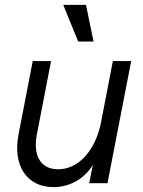

<svg xmlns="http://www.w3.org/2000/svg" viewBox="-20 -750 584 786"><path d="M199 16C267 16 326 -19 360 -75L345 0H420L517 -500H442L392 -241C367 -129 299 -57 218 -57C147 -57 114 -112 131 -200L189 -500H114L56 -200C31 -72 90 16 199 16ZM300 -580H363L332 -730H239Z"/></svg>

Font: Uncut Sans
Style: Italic
Weight: 400
Italic angle: -11°
Designer: Kasper Nordkvist
Foundry: UNCUT.wtf
Version: Version 1.304;Glyphs 3.2 (3246)